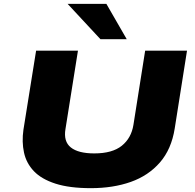

<svg xmlns="http://www.w3.org/2000/svg" viewBox="-20 -969 1017 1000"><path d="M453 11Q342 11 269 -12.5Q196 -36 156.5 -77.5Q117 -119 105 -174.5Q93 -230 102 -293L168 -705H386L321 -297Q310 -232 349 -201Q388 -170 471 -170Q565 -170 614.5 -210Q664 -250 675 -319L736 -705H954L890 -300Q873 -192 813 -123Q753 -54 661 -21.5Q569 11 453 11ZM503 -765 332 -949H534L640 -765Z"/></svg>

Font: Nunito Sans 7pt Expanded Black
Style: Italic
Weight: 900
Width: 7
Italic angle: -9°
Designer: Vernon Adams
Foundry: Vernon Adams
Version: Version 3.101;gftools[0.9.27]